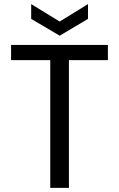

<svg xmlns="http://www.w3.org/2000/svg" viewBox="-20 -916 581 936"><path d="M506 -697V-623H316V0H225V-623H34V-697ZM409 -824 271 -742 132 -824V-896L271 -811L409 -896Z"/></svg>

Font: MSTAGE
Style: Regular
Weight: 400
Designer: Ninad Kale (Devanagari), Jonny Pinhorn (Latin)
Foundry: Indian Type Foundry
Version: 4.004